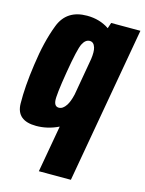

<svg xmlns="http://www.w3.org/2000/svg" viewBox="-125 -676 735 970"><g transform="rotate(15 243.0 -191.0)"><path d="M175.5 220.5 219 -24.5Q162.5 3 102.5 3Q-0.5 3 -2 -85.8Q-3.5 -174.5 13.5 -292Q30.5 -418 66.2 -509.8Q102 -601.5 208 -601.5Q274.5 -601.5 324.5 -567.5L334.5 -597.5H487.5L343 220.5ZM284 -395.5Q289.5 -435.5 283 -456Q275 -482 254 -482Q231.5 -482 217 -453.2Q202.5 -424.5 181.5 -298.5Q160.5 -172.5 164 -144Q167.5 -115.5 189.5 -115.5Q210.5 -115.5 227.5 -141.5Q241 -162 250 -201Z"/></g></svg>

Font: Anybody Condensed ExtraBold
Style: Italic
Weight: 800
Width: 3
Italic angle: -10°
Designer: Tyler Finck
Foundry: Etcetera Type Company
Version: Version 1.010; ttfautohint (v1.8.3) -l 8 -r 50 -G 200 -x 14 